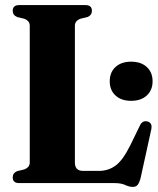

<svg xmlns="http://www.w3.org/2000/svg" viewBox="-20 -720 620 755"><path d="M324 -653 297 -646.5Q274.5 -638.5 274.5 -619V-80.5Q274.5 -48 307 -48H369Q405.5 -48 434 -68.5Q462.5 -89 491.5 -147L529.5 -225Q539 -247 559.5 -242.5Q581 -237 574.5 -209.5L533 -20.5Q528 -1 521.2 7Q514.5 15 502 15Q488.5 15 472.5 7.5Q456.5 0 430.5 0H55.5Q30 0 30 -22.5Q30 -39.5 47.5 -47L74.5 -53.5Q97 -61.5 97 -81V-619Q97 -638.5 74.5 -646.5L47.5 -653Q30 -660.5 30 -677.5Q30 -700 55.5 -700H316Q341.5 -700 341.5 -677.5Q341.5 -660.5 324 -653ZM495.5 -323.5Q457 -323.5 434.2 -344.5Q411.5 -365.5 411.5 -400.5Q411.5 -435.5 434.2 -456.5Q457 -477.5 495.5 -477.5Q534.5 -477.5 557.2 -456.5Q580 -435.5 580 -400.5Q580 -365.5 557.2 -344.5Q534.5 -323.5 495.5 -323.5Z"/></svg>

Font: Fraunces 144pt S050
Style: Bold
Weight: 700
Version: Version 1.000; ttfautohint (v1.8.3)